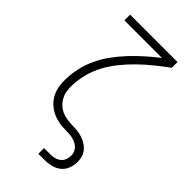

<svg xmlns="http://www.w3.org/2000/svg" viewBox="-284 -824 1117 1117"><g transform="rotate(45 275.0 -265.0)"><path d="M275 210V163H328Q345 163 362 158.5Q379 154 392.5 143Q406 132 412 115.5Q418 99 418 81Q418 64 409 47.5Q400 31 385.5 21.5Q371 12 353.5 7Q336 2 318 1Q300 0 282 0Q264 0 246.5 -2.5Q229 -5 212 -10Q195 -15 179 -23Q163 -31 148.5 -42Q134 -53 122.5 -66.5Q111 -80 102.5 -96Q94 -112 89 -129Q84 -146 82 -164Q80 -182 80 -200Q80 -250 91 -299.5Q102 -349 123.5 -394.5Q145 -440 175 -481Q205 -522 239.5 -558.5Q274 -595 311.5 -628.5Q349 -662 389 -693H80V-740H470V-693Q428 -662 387.5 -629.5Q347 -597 310 -561Q273 -525 240 -484.5Q207 -444 182.5 -398.5Q158 -353 145 -302.5Q132 -252 132 -200Q132 -179 136 -158Q140 -137 150.5 -118.5Q161 -100 177 -85.5Q193 -71 212.5 -62.5Q232 -54 253 -51Q274 -48 295 -47H296Q316 -47 336.5 -45Q357 -43 376.5 -37Q396 -31 413.5 -20.5Q431 -10 444.5 5.5Q458 21 464 41Q470 61 470 81Q470 109 460.5 135Q451 161 430 178.5Q409 196 382 203Q355 210 328 210Z"/></g></svg>

Font: Lode Dark
Style: Regular
Weight: 400
Monospace: yes
Designer: Belleve Invis
Foundry: Belleve Invis
Version: Version 29.2.0; ttfautohint (v1.8.3)